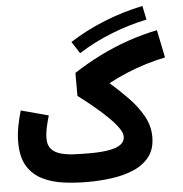

<svg xmlns="http://www.w3.org/2000/svg" viewBox="-60 -981 993 1039"><g transform="rotate(-5 436.5 -461.5)"><path d="M752 -922.9Q647.5 -901.4 545.2 -860.8Q442.9 -820.3 352.5 -762.2L394 -697.8Q477.1 -751 573.7 -789.3Q670.4 -827.6 767.6 -847.7ZM46.9 -417Q36.1 -381.3 27.1 -336.2Q18.1 -291 18.1 -246.1Q18.1 -165.5 48.1 -116.7Q78.1 -67.9 128.9 -42.5Q179.7 -17.1 243.4 -8.5Q307.1 0 375 0Q440.4 0 505.6 -8.8Q570.8 -17.6 624.8 -40.5Q678.7 -63.5 711.2 -105.2Q743.7 -147 743.7 -212.9Q743.7 -273.9 712.9 -328.1Q682.1 -382.3 635 -430.7Q587.9 -479 539.1 -521.5V-522.5Q590.3 -549.8 641.6 -571Q692.9 -592.3 744.9 -608.2Q796.9 -624 849.6 -634.8L818.8 -785.6Q737.3 -769 658.4 -741.7Q579.6 -714.4 504.6 -677Q429.7 -639.6 359.4 -593.8V-468.8Q397.5 -440.4 437.7 -407.2Q478 -374 512.7 -340.8Q547.4 -307.6 568.6 -278.3Q589.8 -249 589.8 -228Q589.8 -203.1 569.6 -186.5Q549.3 -169.9 506.8 -161.9Q464.4 -153.8 397.5 -153.8Q356 -153.8 315.7 -155.5Q275.4 -157.2 243.2 -166Q210.9 -174.8 191.7 -195.3Q172.4 -215.8 172.4 -252.9Q172.4 -282.7 180.2 -317.1Q188 -351.6 195.8 -377Z"/></g></svg>

Font: Estedad-VF-FD Black
Style: Regular
Weight: 900
Designer: Amin Abedi
Version: Version 4.000